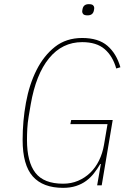

<svg xmlns="http://www.w3.org/2000/svg" viewBox="-20 -893 640 925"><path d="M466 -103H463Q449 -79 432.5 -58Q416 -37 395 -21.5Q374 -6 346.5 3Q319 12 284 12Q187 12 138 -43Q89 -98 89 -219Q89 -310 105 -398Q121 -486 156 -555.5Q191 -625 245 -667.5Q299 -710 376 -710Q454 -710 497.5 -672.5Q541 -635 560 -569L540 -563Q523 -623 484 -656.5Q445 -690 376 -690Q280 -690 216.5 -612.5Q153 -535 128 -390L118 -331Q113 -301 111.5 -273Q110 -245 110 -219Q110 -113 150.5 -60.5Q191 -8 284 -8Q323 -8 356 -22Q389 -36 414.5 -60.5Q440 -85 457 -119.5Q474 -154 481 -195L498 -295H319L323 -315H523L470 0H448ZM402 -819Q387 -819 381.5 -824.5Q376 -830 376 -837Q376 -840 376.5 -843Q377 -846 378 -851Q383 -873 408 -873Q423 -873 428.5 -867.5Q434 -862 434 -855Q434 -852 433.5 -849Q433 -846 432 -841Q427 -819 402 -819Z"/></svg>

Font: IBM Plex Mono Thin
Style: Italic
Weight: 100
Italic angle: -9°
Monospace: yes
Designer: Mike Abbink, Paul van der Laan, Pieter van Rosmalen
Foundry: Bold Monday
Version: Version 2.3